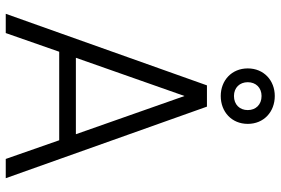

<svg xmlns="http://www.w3.org/2000/svg" viewBox="-174 -802 976 668"><g transform="rotate(90 314.0 -468.0)"><path d="M28 0H95L160 -186H468L533 0H600L351 -700H277ZM181 -244 314 -622 447 -244ZM218 -842C218 -786 260 -748 314 -748C369 -748 411 -786 411 -842C411 -898 369 -936 314 -936C260 -936 218 -898 218 -842ZM266 -842C266 -870 285 -890 314 -890C344 -890 363 -870 363 -842C363 -814 344 -794 314 -794C285 -794 266 -814 266 -842Z"/></g></svg>

Font: Meta Space Light
Style: Regular
Weight: 300
Designer: Meta Pool / Florian Karsten
Foundry: Meta Pool / Florian Karsten
Version: Version 2.000;Glyphs 3.1.1 (3137)